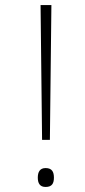

<svg xmlns="http://www.w3.org/2000/svg" viewBox="-20 -734 336 762"><path d="M147 -179H178L184 -714H141ZM130 -29C130 -7 138 8 161 8C187 8 194 -7 194 -29C194 -51 187 -67 161 -67C138 -67 130 -51 130 -29Z"/></svg>

Font: Noto Sans Gurmukhi UI ExtraCondensed ExtraLight
Style: Regular
Weight: 200
Width: 2
Designer: Jelle Bosma - Monotype Design Team
Foundry: Monotype Imaging Inc.
Version: Version 2.004